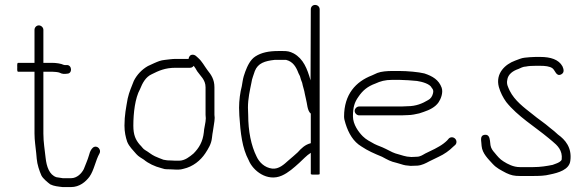

<svg xmlns="http://www.w3.org/2000/svg" viewBox="-20 -709 2385 779"><path d="M120 -588V-454H53C50.3 -454 49.3 -448 50 -436C49.3 -424 50.3 -418 53 -418H120V-167C120 -137.8 124.7 -112.6 127 -87L129 -65C130.9 -41.8 139.7 -15.7 148 3C154.2 15.4 172.9 30.7 184 39C198.9 46.5 215.4 47.7 234 50H268C303 50 327.7 28.4 343 8C361.9 -18.5 367.3 -57.8 384 -87C388.9 -96.8 383.4 -107.8 376.5 -111.5C355.4 -122.8 344 -92.4 341 -79C335.2 -58.7 326.7 -40.9 320 -23C311.5 -5.9 292.8 14 268 14H235C227.4 12.5 217 11.1 209 10C179.8 0.3 168.9 -33.5 165 -69C161.7 -101.8 156 -131.2 156 -167V-418H192C198.9 -418 217 -416.5 222 -414C231.9 -408.6 240.7 -408.4 252 -410C275.6 -410 272.3 -447.9 249 -445H243C241.7 -445 240 -445.3 238 -446C228 -451 207.7 -454 192 -454H156V-588C156 -597.5 147.1 -606 137.5 -606C127.8 -606 120 -597.5 120 -588Z M807 -172C802.8 -133.8 787.3 -108.3 765 -86C749.6 -73.4 730.6 -57 706 -57H692C687.3 -57 680.7 -57.3 672 -58C664 -58 658.3 -58.3 655 -59L643 -61C634.9 -63.7 615.5 -71.8 608.5 -75C593.5 -81.9 583 -92.2 569 -100C560.6 -104.2 554.4 -115.5 547 -122C530.2 -141.6 521 -161.6 521 -199C521 -250.8 528.1 -311.2 548 -347C558.1 -372.3 571 -396.9 596 -408C623.9 -422 649.8 -434 692 -434H751C757 -434 762 -436.7 766 -442C771.7 -434.3 774.8 -429.4 780 -420C792.5 -401.2 814 -385.8 814 -355V-243C814 -238.3 814.3 -233.7 815 -229C815 -212.1 807 -185.4 807 -172ZM745 -470H692C679.7 -470 659.6 -467.2 649 -466C631.4 -464.2 622.1 -459.9 606 -453L580 -441C555.4 -427 535.4 -405.7 523 -381C514 -357 504.4 -337.8 498 -309C491.6 -272.6 485 -241.5 485 -199.5C485 -173.7 489.8 -152.5 496 -134C504 -113.9 519.9 -99.7 533 -84C542.8 -73.1 552.2 -68.9 564 -61C581 -46.4 608.4 -33.4 634 -27L648 -23C653.3 -22.3 661 -22 671 -22C680.3 -21.3 687.3 -21 692 -21H706C711.3 -21 717.3 -22 724 -24C762.9 -32.6 793.4 -57.7 813 -87C825.3 -106.1 837.4 -124.5 840 -150L842 -166C842.7 -168 843.2 -170.8 843.5 -174.5C844.6 -186.8 851 -215.5 851 -231C850.3 -235 850 -239 850 -243V-355C850 -387 836.6 -405.8 822 -424C808.6 -441.9 800.5 -459.2 784 -474L775 -482C771 -485.3 766.5 -487 761.5 -487C751.8 -487 746.4 -479.8 745 -470Z M1277 -103 1241 -89V-6C1241 0.2 1277 1.6 1277 -3ZM1241 -248V-128C1217.1 -122 1202.4 -107 1188 -91L1170 -75C1163.3 -69 1156.3 -63 1149 -57C1133.5 -43.1 1111.5 -21.6 1084 -25C1053.9 -28.8 1031.8 -50.2 1021 -74C998.9 -118.3 987 -176.9 987 -243C986.3 -253 986 -262.7 986 -272C986 -309.6 993.8 -342 1000 -373C1002.3 -391.2 1009.6 -405.6 1014 -421C1026.7 -452.8 1054.4 -461.6 1094 -466H1141C1169 -459 1181.7 -436.9 1191 -412L1197 -400L1201 -386C1203 -381.3 1204.7 -377 1206 -373C1208.5 -358.2 1214.7 -343.3 1217 -327L1221 -309C1226.7 -289.1 1226.2 -259.8 1241 -248ZM1277 -6V-671C1277 -681.4 1268.7 -689 1258.5 -689C1248.3 -689 1241 -681.3 1241 -671L1240 -383C1226.4 -430.5 1211 -470.1 1172 -492C1155.1 -500.5 1146.8 -502 1127 -502H1110C1070.6 -502 1040.9 -496 1016 -480C995.5 -466.8 983.7 -441.3 975 -418L969 -400C965.1 -386.9 963.8 -374.4 961 -359C954.5 -335 950 -301.9 950 -272C950 -262 950.3 -251.7 951 -241C955.8 -168.3 962.5 -108.2 989 -59C1006 -16.5 1064.1 29.7 1123.5 3.5C1150.2 -8.2 1173.4 -29.5 1194 -48C1210.2 -62.6 1223.1 -77.8 1241 -89V-3C1241 1.4 1277 0.4 1277 -6Z M1437 -241H1610C1618 -241 1626.3 -241.3 1635 -242C1650.5 -242 1668.1 -246.1 1681 -249L1699 -255C1722.8 -262.9 1746.2 -274.4 1759.5 -294C1768.4 -307.1 1778.9 -332.4 1772 -353C1760.3 -385.2 1735.1 -400 1702 -411C1678.6 -416.9 1632.5 -421 1600 -421H1572C1550.5 -421 1527.1 -419.2 1511 -413L1489 -403C1423.7 -377.9 1376 -326.4 1376 -236C1376 -228.7 1378 -219 1382 -207C1394.4 -167.4 1413.9 -134.3 1446 -115C1473.1 -96.9 1497 -86.6 1530 -73C1553.4 -60.6 1563.5 -53.9 1590 -48L1607 -43C1620.8 -38.4 1628.6 -37.2 1646 -36C1656 -36 1665.3 -36.3 1674 -37C1691.5 -38.3 1708.5 -47.1 1721 -54L1760 -73C1782.4 -83.2 1802.7 -97.7 1819 -114L1827 -121C1830.3 -124.3 1832 -128.5 1832 -133.5C1832 -143.4 1823.4 -152 1813.5 -152C1808.5 -152 1804.3 -150.3 1801 -147L1794 -139C1785.6 -130.6 1773.1 -121.2 1762 -115L1744 -105L1705 -86C1695.8 -80.9 1685.1 -73 1671 -73C1663.7 -72.3 1656.3 -72 1649 -72C1633.1 -73.2 1628.9 -73.6 1617 -77L1600 -82C1575.5 -88.1 1568.6 -93.2 1545 -105C1525.4 -114.8 1515.6 -116.7 1499 -125C1482.2 -134.4 1465.6 -142.4 1452 -156C1435 -173 1412 -204 1412 -237C1412 -273.1 1418.1 -293.8 1434 -316C1451.7 -342.5 1472.2 -358.8 1503 -370C1523 -379.1 1541.4 -385 1572 -385H1600C1614.3 -385 1660.6 -382.2 1672 -380.5C1692.2 -377.5 1725.3 -368.7 1732 -352C1736.7 -347.3 1739.5 -341 1737 -331C1734.3 -318.6 1727.3 -308.1 1717 -303C1694.2 -289.3 1668.2 -278 1633 -278C1625 -277.3 1617.3 -277 1610 -277H1437C1427.8 -277 1419 -268.2 1419 -259C1419 -249.8 1427.8 -241 1437 -241Z M2153 -442H2172C2190.8 -442 2210.1 -440.3 2221.5 -432C2232.7 -423.9 2236.7 -396.3 2257.5 -407.5C2271 -414.8 2267 -428.8 2262 -440C2247 -467.5 2214.1 -478 2172 -478H2153C2140.3 -478 2120.4 -476.3 2109 -475C2095.4 -473.8 2082.5 -467.2 2070 -463C2030.1 -448.5 1989.2 -411.4 2004 -356C2010.2 -334.2 2021.2 -312.4 2034 -295C2080.5 -236.8 2149.4 -195.7 2206 -148.5L2221 -136C2241.1 -119.3 2263.2 -99.4 2259 -62C2257 -54.1 2244.4 -48.4 2238 -46L2222 -40C2197.9 -35.2 2172.8 -31 2143 -31H2089C2062.9 -31 2039.9 -43.2 2023 -54C2007.9 -63.1 1998 -75.6 1987 -89C1979 -98 1972.2 -106.9 1970 -120L1968 -138C1966.3 -151.7 1962 -164.1 1946.5 -162C1924.2 -159 1934 -135.3 1934 -117C1936.6 -86 1962 -62.9 1979 -44C1994.7 -26.9 2011.4 -19 2034 -7C2053.7 2.3 2066.5 5 2089 5H2143C2166.9 5 2191.4 4.3 2211 -1C2245.4 -7.9 2290.1 -20.4 2294 -57C2301.1 -110.2 2273.2 -142.1 2244 -163C2235.1 -171.9 2222.7 -181.7 2212 -190C2189.9 -209.6 2163.1 -226.5 2140 -246C2106 -272.7 2068.2 -300.6 2048 -341C2041.9 -355.2 2034.5 -366.6 2038 -384C2040.7 -408.5 2062.7 -422.2 2083 -429C2092.1 -433 2102.6 -439 2114 -439C2123.8 -441.4 2140.9 -442 2153 -442Z"/></svg>

Font: HoneyBee
Style: Lit
Weight: 300
Foundry: Cannot Into Space Fonts
Version: Version 0.89